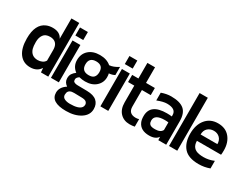

<svg xmlns="http://www.w3.org/2000/svg" viewBox="-82 -1192 2521 1969"><g transform="rotate(30 1178.5 -207.0)"><path d="M208 -454.1Q293.9 -454.1 323.2 -391.6V-632.3H416V3.4H329.6L325.2 -47.9Q287.6 13.7 205.3 13.7Q123 13.7 76.4 -48.8Q29.8 -111.3 29.8 -226.6Q29.3 -397 134.8 -440.4Q168 -454.1 208 -454.1ZM323.2 -132.8V-258.3Q323.2 -335.4 267.6 -354.5Q251 -360.4 230.5 -360.4Q174.8 -360.4 151.4 -326.2Q127.9 -293 127.9 -241.2Q127.9 -189.5 135.7 -163.1Q158.7 -89.4 235.8 -88.9Q261.7 -88.9 286.1 -99.6Q310.5 -110.4 323.2 -132.8Z M539.1 -501H445.8V-596.2H539.1ZM539.1 0H445.8V-442.4H539.1Z M897.9 -410.2Q946.3 -413.6 1003.9 -451.2V-355Q978 -339.4 937 -335.9Q941.9 -320.3 941.9 -292Q941.9 -228.5 894.3 -185.3Q846.7 -142.1 765.6 -142.1Q734.9 -142.1 695.8 -150.9Q666.5 -131.3 666.5 -110.1Q666.5 -88.9 675.3 -82.5Q691.9 -70.3 722.9 -70.1Q753.9 -69.8 832.8 -68.6Q911.6 -67.4 949.2 -33.9Q986.8 -0.5 986.8 58.6Q986.8 130.4 918.9 174.1Q851.1 217.8 748 217.8Q566.4 217.8 566.4 104.5Q566.4 39.6 634.8 -4.4Q591.8 -33.2 591.8 -80.6Q591.8 -112.8 605.7 -134Q619.6 -155.3 645 -174.3Q585.9 -218.8 585.9 -292.2Q585.9 -365.7 634.8 -409.9Q683.6 -454.1 765.9 -454.1Q848.1 -454.1 897.9 -410.2ZM847.2 -297.9Q847.2 -378.4 764.9 -378.4Q682.6 -378.4 682.6 -297.4Q682.6 -216.3 766.6 -216.3Q810.1 -216.3 828.6 -238Q847.2 -259.8 847.2 -297.9ZM747.1 134.3Q850.1 134.8 879.4 94.7Q888.7 82 888.7 64Q888.7 45.9 874.5 32.2Q860.4 18.6 821.3 17.6L730.5 15.6Q670.4 14.2 658.7 53.2Q655.8 64.5 655.3 78.1Q655.3 107.4 681.4 120.8Q707.5 134.3 747.1 134.3Z M1124.5 -501H1031.2V-596.2H1124.5ZM1124.5 0H1031.2V-442.4H1124.5Z M1402.8 -79.1Q1422.4 -79.1 1440.9 -85V3.9Q1413.1 9.8 1380.9 9.8Q1312 9.8 1269 -34.9Q1226.1 -79.6 1226.1 -159.7V-357.9H1152.3V-442.4H1226.1V-627H1316.4V-442.4H1420.9V-357.9H1316.4V-162.6Q1316.4 -79.1 1402.8 -79.1Z M1497.1 -430.7Q1556.2 -452.1 1610.8 -452.1Q1714.4 -452.1 1763.4 -410.9Q1812.5 -369.6 1812.5 -273.4V3.4H1719.2L1717.3 -35.6Q1687.5 9.8 1612.3 9.8Q1510.3 9.8 1477.1 -64.5Q1464.4 -91.8 1464.4 -135.7Q1464.4 -280.3 1659.2 -279.8Q1693.4 -279.8 1717.3 -276.4V-293Q1717.3 -366.2 1610.4 -366.2Q1566.9 -366.2 1497.1 -338.9ZM1674.3 -209Q1555.2 -209 1555.2 -135.7Q1555.2 -86.9 1599.1 -79.1Q1614.3 -76.2 1634.8 -76.7Q1697.8 -76.7 1717.3 -116.2V-206.1Q1698.7 -209 1674.3 -209Z M1941.4 0H1844.2V-627H1941.4Z M2327.6 -13.2Q2265.6 9.8 2197.8 9.8Q2076.2 9.8 2022.5 -51.5Q1968.8 -112.8 1968.8 -218.8Q1968.8 -324.7 2022 -388.9Q2075.2 -453.1 2165.3 -453.1Q2255.4 -453.1 2304.7 -394Q2354 -335 2354 -242.7Q2354 -207.5 2351.1 -189H2065.4Q2065.4 -97.2 2153.3 -82Q2178.7 -77.6 2205.1 -77.6Q2268.1 -77.6 2327.6 -103ZM2264.2 -264.2Q2264.2 -311 2236.3 -338.1Q2208.5 -365.2 2165.8 -365.2Q2123 -365.2 2094.2 -338.9Q2065.4 -312.5 2065.4 -264.2Z"/></g></svg>

Font: Keraleeyam
Style: Regular
Weight: 400
Designer: Hussain K. H.
Foundry: Swathanthra Malayalam Computing(SMC) http://smc.org.in
Version: Version 3.0.0+20221109